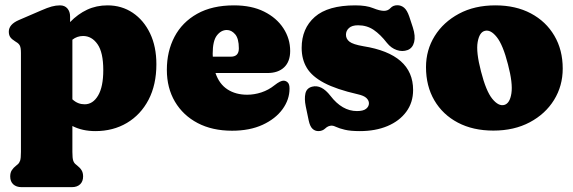

<svg xmlns="http://www.w3.org/2000/svg" viewBox="-20 -500 2245 752"><path d="M254.5 -435.5V-413.5Q285 -445 321.2 -462Q357.5 -479 401 -479Q456.5 -479 499.8 -450Q543 -421 567.8 -369.2Q592.5 -317.5 592.5 -248.5Q592.5 -168 561.8 -109.2Q531 -50.5 477 -18.5Q423 13.5 353.5 13.5Q302.5 13.5 263.5 -6.5V95Q263.5 120 266.8 129.2Q270 138.5 276.5 143.5L282.5 148.5Q293.5 157 299.5 166.8Q305.5 176.5 305.5 191Q305.5 210.5 293.8 221.8Q282 233 261.5 233H64.5Q44 233 32 222Q20 211 20 191Q20 176.5 26.2 166.8Q32.5 157 43.5 148.5L49.5 143.5Q55.5 138.5 58.8 129.2Q62 120 62 95V-292.5Q62 -313.5 57.5 -321.8Q53 -330 44 -335L38 -339Q26.5 -346 20.5 -354.2Q14.5 -362.5 14.5 -376Q14.5 -404.5 54 -421.5L141 -459Q166 -470 182.5 -474.5Q199 -479 215 -479Q233.5 -479 244 -466.8Q254.5 -454.5 254.5 -435.5ZM305.5 -359Q282 -359 263.5 -344.5V-111Q275 -100.5 286.8 -96Q298.5 -91.5 311.5 -91.5Q344 -91.5 364.2 -125.8Q384.5 -160 384.5 -225.5Q384.5 -294.5 362 -326.8Q339.5 -359 305.5 -359Z M1116.5 -300.5Q1116.5 -259 1093 -236.5Q1069.5 -214 1027.5 -214H824Q838.5 -171 870.8 -150Q903 -129 948 -129Q976 -129 1004 -138.2Q1032 -147.5 1055 -166Q1079 -185 1091.5 -184Q1100.5 -183.5 1107.2 -176.8Q1114 -170 1114 -153Q1114 -110 1086.5 -72.2Q1059 -34.5 1008.5 -11.2Q958 12 889 12Q811.5 12 754.2 -18Q697 -48 665.2 -101.8Q633.5 -155.5 633.5 -226.5Q633.5 -299 663.5 -356Q693.5 -413 752.2 -446Q811 -479 896.5 -479Q965.5 -479 1014.5 -454.5Q1063.5 -430 1090 -389.2Q1116.5 -348.5 1116.5 -300.5ZM813 -289Q813 -283.5 813.5 -278H884Q915.5 -278 915.5 -310.5Q915.5 -349 901 -365.8Q886.5 -382.5 868.5 -382.5Q846 -382.5 829.5 -361.2Q813 -340 813 -289Z M1378 -65Q1403 -65 1414 -74Q1425 -83 1425 -95.5Q1425 -106.5 1415.2 -116Q1405.5 -125.5 1380.5 -131Q1297.5 -150 1249.8 -175.2Q1202 -200.5 1181.8 -234Q1161.5 -267.5 1161.5 -312.5Q1161.5 -388.5 1213 -433.8Q1264.5 -479 1371.5 -479Q1415 -479 1441.2 -468.2Q1467.5 -457.5 1484 -457.5Q1499.5 -457.5 1509.5 -468.5Q1519.5 -479.5 1536.5 -479.5Q1551 -479.5 1562.8 -469.8Q1574.5 -460 1583 -435L1597 -392.5Q1608 -358.5 1602 -335Q1596 -311.5 1576.5 -304Q1556 -296.5 1534 -304Q1512 -311.5 1495.5 -332Q1470 -365 1443.5 -383Q1417 -401 1382.5 -401Q1358.5 -401 1346.8 -390.2Q1335 -379.5 1335 -364Q1335 -347.5 1348.8 -336.8Q1362.5 -326 1403 -319Q1598 -288 1598 -147.5Q1598 -98.5 1571.2 -62.2Q1544.5 -26 1497.5 -6.2Q1450.5 13.5 1389.5 13.5Q1352.5 13.5 1330.8 8.2Q1309 3 1297.5 -2.5Q1286 -8 1280 -8Q1265.5 -8 1254.2 2.8Q1243 13.5 1227 13.5Q1213.5 13.5 1203.8 4.2Q1194 -5 1189 -28.5L1177.5 -83.5Q1171.5 -113 1176.2 -134Q1181 -155 1202.5 -160.5Q1239 -170 1274 -125Q1320 -65 1378 -65Z M1920 -479Q2000 -479 2059.2 -447.5Q2118.5 -416 2151.2 -360.2Q2184 -304.5 2184 -231.5Q2184 -163.5 2150 -108.5Q2116 -53.5 2054.8 -21Q1993.5 11.5 1912.5 11.5Q1832.5 11.5 1773.2 -19.8Q1714 -51 1681.2 -107Q1648.5 -163 1648.5 -237Q1648.5 -304 1682.5 -358.8Q1716.5 -413.5 1777.5 -446.2Q1838.5 -479 1920 -479ZM1955 -89Q1977 -95 1983 -134.5Q1989 -174 1969.5 -248Q1950 -324.5 1925.5 -355Q1901 -385.5 1878.5 -379Q1857.5 -373.5 1850.8 -335Q1844 -296.5 1864 -220Q1883.5 -143.5 1908 -113.2Q1932.5 -83 1955 -89Z"/></svg>

Font: Fraunces 72pt SuperSoft Black
Style: Regular
Weight: 900
Version: Version 1.000;[0bf87f6ff]